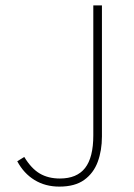

<svg xmlns="http://www.w3.org/2000/svg" viewBox="-20 -680 496 712"><path d="M200 12Q148 12 108 -12.5Q68 -37 44 -82L70 -98Q96 -55 127.5 -36.5Q159 -18 202 -18Q265 -18 295.5 -57Q326 -96 326 -178V-660H358V-174Q358 -122 342.5 -80Q327 -38 292.5 -13Q258 12 200 12Z"/></svg>

Font: Source Sans 3
Style: Regular
Weight: 200
Designer: Paul D. Hunt
Foundry: Adobe
Version: Version 3.046;hotconv 1.0.118;makeotfexe 2.5.65603